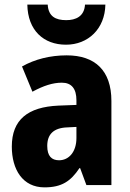

<svg xmlns="http://www.w3.org/2000/svg" viewBox="-20 -799 560 829"><path d="M435 -779H347C344 -728 307 -712 266 -712C220 -712 189 -728 186 -779H98C100 -668 168 -606 265 -606C360 -606 433 -674 435 -779ZM268 -560C196 -560 130 -543 75 -512L120 -403C168 -429 208 -442 247 -442C289 -442 310 -416 310 -366V-346L232 -343C101 -337 31 -283 31 -166C31 -67 78 10 172 10C246 10 285 -16 323 -73H326L353 0H461V-363C461 -495 390 -560 268 -560ZM271 -249 310 -251V-203C310 -144 278 -107 235 -107C203 -107 184 -125 184 -169C184 -218 210 -247 271 -249Z"/></svg>

Font: Noto Sans Sinhala UI Condensed ExtraBold
Style: Regular
Weight: 800
Width: 3
Designer: Jelle Bosma - Monotype Design Team
Foundry: Monotype Imaging Inc.
Version: Version 2.006